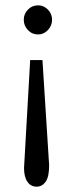

<svg xmlns="http://www.w3.org/2000/svg" viewBox="-20 -618 290 719"><path d="M123 -598Q144 -598 159.5 -582Q175 -566 175 -544Q175 -522 159.5 -505.5Q144 -489 123 -489Q100 -489 84.5 -505.5Q69 -522 69 -544Q69 -566 84.5 -582Q100 -598 123 -598ZM93 -393H139L164 1Q164 44 151 62.5Q138 81 117 81Q95 81 82.5 62.5Q70 44 70 11Z"/></svg>

Font: Inconsolata UltraCondensed ExtraBold
Style: Regular
Weight: 800
Width: 1
Monospace: yes
Designer: Raph Levien, Cyreal, Brenton Simpson
Foundry: Raph Levien, Cyreal, Google
Version: Version 3.001; ttfautohint (v1.8.2.53-6de2)